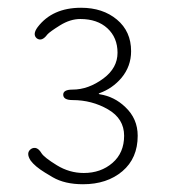

<svg xmlns="http://www.w3.org/2000/svg" viewBox="-20 -913 437 495"><path d="M194 -438Q147 -438 116 -456Q106 -462 96 -468Q70 -484 59 -499Q46 -519 60 -529Q75 -538 87 -518Q94 -507 126.5 -487Q159 -467 196 -467Q240 -467 270 -493Q300 -519 300 -563Q300 -607 258.5 -631Q217 -655 167 -655Q143 -655 143 -669Q143 -682 167 -682Q208 -682 247 -711Q283 -738 283 -777Q283 -816 257 -840Q231 -864 187 -864Q161 -864 134.5 -847.5Q108 -831 102 -824Q88 -805 75 -814Q63 -824 77 -843Q115 -893 189 -893Q245 -893 281.5 -862.5Q318 -832 318 -781Q318 -742 293 -712Q270 -685 237 -673Q232 -671 237 -670Q275 -664 303 -637Q335 -607 335 -563Q335 -505 295.5 -471.5Q256 -438 194 -438Z"/></svg>

Font: Resource Han Rounded JP ExtraLight
Style: Regular
Weight: 250
Designer: Cyano Hao (round all glyphs); Ryoko NISHIZUKA 西塚涼子 (kana, bopomofo & ideographs); Paul D. Hunt (Latin, Greek & Cyrillic)
Foundry: Cyano Hao
Version: 0.990